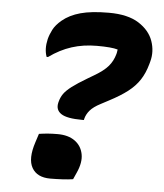

<svg xmlns="http://www.w3.org/2000/svg" viewBox="-52 -766 705 824"><g transform="rotate(5 300.0 -354.5)"><path d="M384 -720Q466 -720 513 -690Q560 -660 575.5 -615.5Q591 -571 579 -527L576 -516Q565 -476 546 -447Q527 -418 496 -394Q465 -370 417 -345L383 -327Q352 -311 337.5 -294Q323 -277 318 -257L317 -252H309Q244 -252 219 -268.5Q194 -285 201 -316L202 -320Q207 -340 218 -355.5Q229 -371 252 -388.5Q275 -406 317 -431L344 -447Q385 -471 404 -493.5Q423 -516 431 -545Q433 -551 433.5 -556.5Q434 -562 435 -566Q409 -574 345 -574Q287 -574 237 -558Q187 -542 140 -508H134Q122 -541 132 -584Q137 -604 148 -625.5Q159 -647 184 -668Q215 -694 262 -707Q309 -720 384 -720ZM293 5Q274 8 247.5 9.5Q221 11 195 11Q138 11 116 -27.5Q94 -66 118 -139L130 -176Q150 -179 168.5 -180.5Q187 -182 210 -182Q256 -182 284.5 -161.5Q313 -141 320 -105.5Q327 -70 306 -24Z"/></g></svg>

Font: Recursive Mn Csl St XBd
Style: Italic
Weight: 800
Italic angle: -15°
Monospace: yes
Version: Version 1.079;hotconv 1.0.112;makeotfexe 2.5.65598; ttfautoh